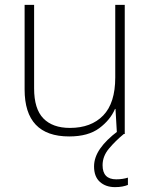

<svg xmlns="http://www.w3.org/2000/svg" viewBox="-20 -550 622 788"><path d="M492 -530V0H460L454 -103H452Q433 -58 387.5 -24Q342 10 264 10Q81 10 81 -183V-530H120V-187Q120 -103 158 -64Q196 -25 267 -25Q354 -25 403.5 -76Q453 -127 453 -232V-530ZM401 128Q401 186 457 186Q471 186 483.5 184Q496 182 505 179V209Q495 213 482 215.5Q469 218 452 218Q414 218 390 196.5Q366 175 366 133Q366 96 391 60Q416 24 464 -12L488 0Q454 28 427.5 59.5Q401 91 401 128Z"/></svg>

Font: Noto Sans Bengali UI ExtraLight
Style: Regular
Weight: 200
Designer: Jelle Bosma - Monotype Design Team
Foundry: Monotype Imaging Inc.
Version: Version 2.003; ttfautohint (v1.8.4.7-5d5b)